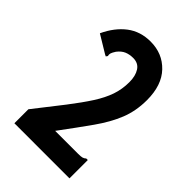

<svg xmlns="http://www.w3.org/2000/svg" viewBox="-193 -708 786 786"><g transform="rotate(45 200.0 -315.5)"><path d="M43 -81Q99 -152 139.5 -204.5Q180 -257 206 -297.5Q232 -338 244.5 -374.5Q257 -411 257 -452Q257 -488 242.5 -510.5Q228 -533 198 -533Q177 -533 160.5 -526Q144 -519 130 -501Q121 -487 119 -480Q117 -473 119 -465L114 -458L106 -462L30 -508Q57 -566 99.5 -598.5Q142 -631 201 -631Q270 -631 315 -584Q360 -537 360 -451Q360 -388 339 -335.5Q318 -283 278 -226.5Q238 -170 183 -96H316Q332 -96 339.5 -98Q347 -100 353 -106H362V0H43Z"/></g></svg>

Font: Inconsolata Condensed ExtraBold
Style: Regular
Weight: 800
Width: 3
Monospace: yes
Designer: Raph Levien, Cyreal, Brenton Simpson
Foundry: Raph Levien, Cyreal, Google
Version: Version 3.001; ttfautohint (v1.8.2.53-6de2)